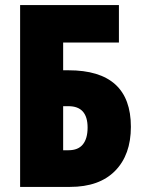

<svg xmlns="http://www.w3.org/2000/svg" viewBox="-20 -734 562 754"><path d="M59 0V-714H447V-567H228V-458H249Q494 -458 494 -236Q494 -126 432 -63Q370 0 255 0ZM228 -144H249Q287 -144 305.5 -167Q324 -190 324 -233Q324 -317 249 -317H228Z"/></svg>

Font: Noto Sans ExtraCondensed Black
Style: Regular
Weight: 900
Width: 2
Designer: Monotype Design Team
Foundry: Monotype Imaging Inc.
Version: Version 2.013; ttfautohint (v1.8.4.7-5d5b)